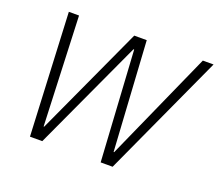

<svg xmlns="http://www.w3.org/2000/svg" viewBox="-117 -862 1167 1026"><g transform="rotate(20 466.5 -349.0)"><path d="M213 0H143L110 -698H168L193 -76H196L482 -698H553L591 -76H594L872 -698H933L613 0H545L507 -628H503Z"/></g></svg>

Font: IBM Plex Sans Light
Style: Italic
Weight: 300
Italic angle: -11.31°
Designer: Mike Abbink, Paul van der Laan, Pieter van Rosmalen
Foundry: Bold Monday
Version: Version 3.0